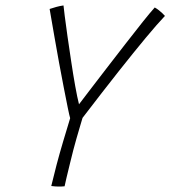

<svg xmlns="http://www.w3.org/2000/svg" viewBox="-20 -679 626 706"><path d="M238 -244.5Q235.5 -252 229.2 -282.8Q223 -313.5 214.5 -357Q206 -400.5 197.2 -448.2Q188.5 -496 181 -539Q173.5 -582 168.5 -611.2Q163.5 -640.5 162.5 -646Q174.5 -650 187 -653.5Q199.5 -657 213.5 -659Q214 -651.5 218 -620.5Q222 -589.5 228.2 -545.2Q234.5 -501 241.8 -453Q249 -405 256.5 -363Q264 -321 270.5 -295.5Q282 -310.5 309 -346Q336 -381.5 370.8 -426.5Q405.5 -471.5 440.8 -517Q476 -562.5 505 -598.8Q534 -635 549 -651.5Q557 -647 564 -641.5Q571 -636 576.8 -630.5Q582.5 -625 586.5 -620.5Q558 -590.5 516 -540Q474 -489.5 416.2 -416.5Q358.5 -343.5 283.5 -245.5Q281 -237 274.5 -215.2Q268 -193.5 261 -169Q254 -144.5 249.5 -127Q244 -105 237 -76.8Q230 -48.5 224.5 -25.2Q219 -2 217.5 6Q212 6.5 206.5 6.8Q201 7 196 7Q190 7 183.5 6.5Q177 6 168.5 5Q177 -31 188 -72.8Q199 -114.5 212 -158.2Q225 -202 238 -244.5Z"/></svg>

Font: Grandstander Thin
Style: Italic
Weight: 100
Italic angle: -15°
Designer: Tyler Finck
Foundry: Etcetera Type Co
Version: Version 1.200